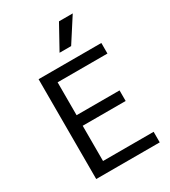

<svg xmlns="http://www.w3.org/2000/svg" viewBox="-195 -896 876 991"><g transform="rotate(-30 243.0 -400.5)"><path d="M79.5 0V-595H453.5V-532H156.5V-63H458V0ZM133 -273V-336H412.5V-273ZM241.5 -659 320 -801H402L310.5 -659Z"/></g></svg>

Font: Encode Sans SC SemiCondensed
Style: Regular
Weight: 400
Width: 4
Designer: Multiple Designers
Foundry: Impallari Type
Version: Version 3.002